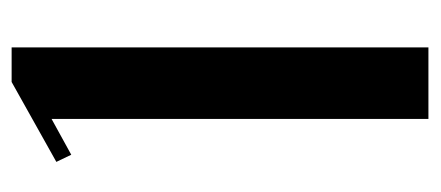

<svg xmlns="http://www.w3.org/2000/svg" viewBox="-228 -510 739 322"><g transform="rotate(-90 141.0 -349.5)"><path d="M102 0V-632L42 -599L30 -624L164 -699H222V0Z"/></g></svg>

Font: Moniqa Black Heading
Style: Regular
Weight: 900
Designer: Rajesh Rajput
Foundry: Rajesh Rajput
Version: Version 1.000